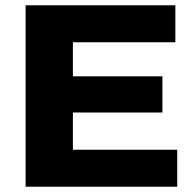

<svg xmlns="http://www.w3.org/2000/svg" viewBox="-20 -707 739 727"><path d="M77 0V-687H644V-547H256V-418H595V-281H256V-140H651V0Z"/></svg>

Font: Archivo SemiBold ExtraBold
Style: Regular
Weight: 800
Version: Version 2.001